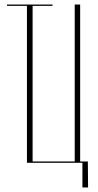

<svg xmlns="http://www.w3.org/2000/svg" viewBox="-20 -719 434 848"><path d="M99 -693H11V-699H212V-693H124V-6H310V-699H334V-6H368L369 109H344V0H99Z"/></svg>

Font: Moniqa Thin Display
Style: Regular
Weight: 100
Designer: Rajesh Rajput
Foundry: Rajesh Rajput
Version: Version 1.000